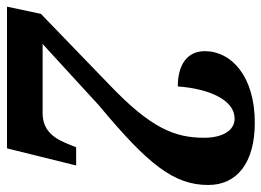

<svg xmlns="http://www.w3.org/2000/svg" viewBox="-132 -642 764 561"><g transform="rotate(90 250.5 -362.0)"><path d="M-10 0H404L454 -202H401L394 -185C378 -144 357 -104 301 -104H99L279 -269C452 -413 511 -488 511 -588C511 -672 446 -724 329 -724C194 -724 120 -656 120 -578C120 -524 163 -499 223 -499C230 -592 263 -665 317 -665C353 -665 373 -628 373 -576C373 -491 346 -421 218 -299L11 -99Z"/></g></svg>

Font: Noto Serif Tamil Condensed
Style: Bold Italic
Weight: 700
Width: 3
Italic angle: -12°
Designer: Indian Type Foundry, Tom Grace, and the Monotype Design Team
Foundry: Monotype Imaging Inc.
Version: Version 2.003